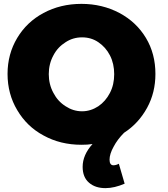

<svg xmlns="http://www.w3.org/2000/svg" viewBox="-20 -734 867 992"><path d="M740 -177C769 -230 783 -288 783 -352C783 -421 767 -483 734 -538C701 -593 655 -636 597 -667C538 -698 473 -714 401 -714C328 -714 263 -698 205 -667C147 -636 102 -593 69 -538C36 -483 19 -421 19 -352C19 -283 36 -220 69 -165C102 -109 147 -65 205 -34C263 -2 328 14 401 14C422 14 441 13 458 10C424 48 407 87 407 128C407 164 418 191 440 210C462 229 490 238 525 238C556 238 589 230 624 215L594 112C585 117 575 120 566 120C553 120 546 110 546 91C546 72 553 49 567 24C580 -1 598 -25 621 -48C672 -81 711 -124 740 -177ZM256 -254C240 -283 232 -316 232 -351C232 -386 240 -419 256 -448C271 -477 292 -499 319 -516C345 -533 373 -541 404 -541C435 -541 463 -533 488 -516C513 -499 533 -477 548 -448C563 -419 570 -386 570 -351C570 -315 563 -283 548 -254C533 -225 513 -202 488 -185C462 -168 434 -159 404 -159C373 -159 345 -168 319 -185C292 -202 271 -225 256 -254Z"/></svg>

Font: Argentum Sans ExtraBold
Style: Regular
Weight: 800
Designer: Julieta Ulanovsky
Foundry: Julieta Ulanovsky
Version: Version 5.001;February 15, 2019;FontCreator 11.5.0.2425 64-b